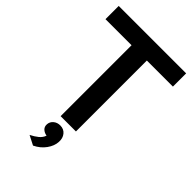

<svg xmlns="http://www.w3.org/2000/svg" viewBox="-258 -738 1047 1047"><g transform="rotate(45 266.0 -214.5)"><path d="M6 -547V-649H526V-547H325V0H207V-547ZM214 220 159.5 192Q184 180 202.5 165Q221 150 228 129.5Q209 126.5 196.5 114.8Q184 103 185.5 83.5Q187 63.5 202.8 50.2Q218.5 37 241.5 37Q269.5 37 285.5 56.8Q301.5 76.5 299.5 106Q298 138 275.2 169.8Q252.5 201.5 214 220Z"/></g></svg>

Font: Karla
Style: Bold
Weight: 700
Designer: Jonathan Pinhorn
Version: Version 2.004; ttfautohint (v1.8.4.7-5d5b);gftools[0.9.33]